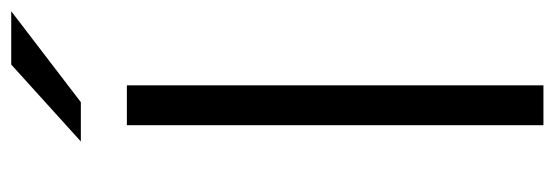

<svg xmlns="http://www.w3.org/2000/svg" viewBox="-343 -645 988 342"><g transform="rotate(-90 151.0 -474.0)"><path d="M99 -742H170V0H99ZM207 -948H302L140 -824H70Z"/></g></svg>

Font: CMG Sans
Style: Regular
Weight: 400
Designer: Julieta Ulanovsky
Foundry: Julieta Ulanovsky
Version: Version 7.200